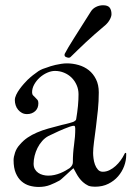

<svg xmlns="http://www.w3.org/2000/svg" viewBox="-20 -723 510 745"><path d="M265.1 -70.3 262.7 -68.4Q262.2 -68.4 254.6 -61.3Q247.1 -54.2 237.8 -45.7Q228.5 -37.1 220.2 -29.8Q211.9 -22.5 210 -22Q194.3 -13.2 174.6 -5.4Q154.8 2.4 129.9 2.4Q112.3 2.4 95 -2.4Q77.6 -7.3 63.7 -19.3Q49.8 -31.2 41.3 -51.3Q32.7 -71.3 32.7 -102.1Q32.7 -113.3 38.3 -130.6Q43.9 -147.9 57.1 -162.1Q70.8 -178.2 87.2 -189.2Q103.5 -200.2 123.3 -208.7Q143.1 -217.3 167 -224.1Q190.9 -231 220.2 -238.3Q227.1 -239.7 234.9 -241.7Q242.7 -243.7 249.8 -245.6Q256.8 -247.6 262 -249.3Q267.1 -251 268.6 -252.4Q271 -254.4 273.2 -255.9Q275.4 -257.3 275.9 -262.7Q277.8 -273.9 279.5 -286.6Q281.2 -299.3 282.5 -312Q283.7 -324.7 284.2 -336.4Q284.7 -348.1 284.7 -357.4Q284.7 -376.5 277.3 -393.1Q270 -409.7 257.6 -421.9Q245.1 -434.1 228.5 -440.9Q211.9 -447.8 193.4 -447.8Q178.7 -447.8 162.8 -440.7Q147 -433.6 134 -421.9Q121.1 -410.2 112.8 -395.3Q104.5 -380.4 104.5 -364.7Q104.5 -357.4 108.4 -353Q112.3 -348.6 116.7 -344.7Q121.1 -340.8 125 -335.9Q128.9 -331.1 128.9 -322.8Q128.9 -302.7 116.2 -291.5Q103.5 -280.3 85 -280.3Q73.7 -280.3 65.2 -284.9Q56.6 -289.6 50.3 -297.1Q43.9 -304.7 40.8 -314.5Q37.6 -324.2 37.6 -334.5Q37.6 -344.2 43 -355.5Q48.3 -366.7 56.2 -377.4Q64 -388.2 72.5 -397.7Q81.1 -407.2 86.9 -413.1Q97.7 -423.3 107.7 -431.2Q117.7 -439 128.9 -446.8Q137.2 -452.1 146 -455.6Q154.8 -459 163.1 -461.4Q168 -463.4 176.5 -466.1Q185.1 -468.8 195.6 -471.2Q206.1 -473.6 217.5 -475.3Q229 -477.1 239.7 -477.1Q262.7 -477.1 284.9 -470.7Q307.1 -464.4 324.5 -450.7Q341.8 -437 352.5 -415.5Q363.3 -394 363.3 -364.3Q363.3 -331.1 359.9 -296.4Q356.4 -261.7 352.3 -230Q348.1 -198.2 344.7 -171.9Q341.3 -145.5 341.3 -129.4Q341.3 -121.1 342.8 -108.6Q344.2 -96.2 348.4 -84.7Q352.5 -73.2 359.9 -64.9Q367.2 -56.6 378.9 -56.6Q392.6 -56.6 405.3 -63Q418 -69.3 428.7 -79.1Q439.5 -88.9 448 -100.6Q456.5 -112.3 461.9 -123.5Q462.9 -125.5 464.1 -127.7Q465.3 -129.9 467.8 -129.9Q469.7 -129.9 469.7 -126.5V-121.6Q469.7 -100.1 461.7 -78.4Q453.6 -56.6 438.2 -38.8Q422.9 -21 400.4 -9.8Q377.9 1.5 348.6 1.5Q343.3 1.5 336.2 0.7Q329.1 0 322.8 -2.4Q310.1 -8.8 301.8 -16.4Q293.5 -23.9 287.4 -32.2Q281.2 -40.5 276.1 -50Q271 -59.6 265.1 -70.3ZM110.4 -87.9Q110.4 -75.7 115.2 -66.9Q120.1 -58.1 128.2 -52.5Q136.2 -46.9 146.5 -44.2Q156.7 -41.5 167 -41.5Q179.7 -41.5 191.7 -44.2Q203.6 -46.9 214.4 -51.3Q225.1 -55.7 234.1 -60.8Q243.2 -65.9 250.5 -70.8Q262.7 -81.5 262.7 -92.8Q262.7 -128.9 267.3 -160.9Q272 -192.9 272 -223.6Q272 -227.1 271.2 -231Q270.5 -234.9 266.6 -234.9Q262.2 -234.9 258.1 -233.6Q253.9 -232.4 250.5 -231.4Q229 -223.6 208.5 -214.4Q188 -205.1 168 -195.3Q154.3 -188 143.6 -175.8Q132.8 -163.6 125.5 -148.9Q118.2 -134.3 114.3 -118.4Q110.4 -102.5 110.4 -87.9ZM412.6 -668Q412.6 -658.2 404.8 -644.8Q397 -631.3 381.3 -619.1Q364.3 -605 347.2 -589.8Q330.1 -574.7 313.5 -559.3Q296.9 -543.9 282 -529.3Q267.1 -514.6 254.4 -502.4Q252 -500 249.8 -499.5Q247.6 -499 246.6 -499Q242.7 -499 236.6 -501.5Q230.5 -503.9 230.5 -509.3Q230.5 -510.3 230.5 -511.7Q230.5 -513.2 231.4 -514.6Q242.2 -535.6 267.3 -575.2Q292.5 -614.7 332.5 -678.2Q339.4 -689.5 352.3 -696Q365.2 -702.6 379.9 -702.6Q398.4 -702.6 405.5 -693.4Q412.6 -684.1 412.6 -668Z"/></svg>

Font: IM FELL French Canon
Style: Regular
Weight: 400
Designer: Igino Marini
Foundry: Igino Marini,
Version: 3.00